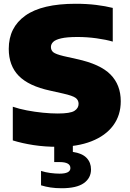

<svg xmlns="http://www.w3.org/2000/svg" viewBox="-20 -770 688 1020"><path d="M287 10Q218.5 10 158.2 0.8Q98 -8.5 48 -24V-203Q81 -191.5 123 -183.5Q165 -175.5 208 -171.2Q251 -167 287 -167Q353 -167 375.2 -181Q397.5 -195 397.5 -218.5Q397.5 -238 382 -249.8Q366.5 -261.5 315.5 -273L246.5 -288.5Q132.5 -313 79.5 -367.2Q26.5 -421.5 26.5 -510.5Q26.5 -624.5 114.8 -687.2Q203 -750 382 -750Q441 -750 491.2 -743.8Q541.5 -737.5 579 -728V-549Q543.5 -559.5 493 -566.5Q442.5 -573.5 392.5 -573.5Q335.5 -573.5 304.8 -566.2Q274 -559 262.2 -547Q250.5 -535 250.5 -520.5Q250.5 -502.5 263.5 -492.2Q276.5 -482 318 -472L387 -456.5Q512.5 -429.5 567 -374.2Q621.5 -319 621.5 -232Q621.5 -157.5 581.2 -103.2Q541 -49 466 -19.5Q391 10 287 10ZM307.5 230Q275 230 248.5 226Q222 222 198 214.5V138Q221 145.5 247.5 149Q274 152.5 296.5 152.5Q354 152.5 354 123Q354 91 296.5 91H268V-10H367V37Q417 44.5 440.2 69Q463.5 93.5 463.5 130Q463.5 176 425.2 203Q387 230 307.5 230Z"/></svg>

Font: Encode Sans SmExp Black
Style: Regular
Weight: 900
Width: 6
Designer: Multiple Designers
Foundry: Impallari Type
Version: Version 3.002; ttfautohint (v1.8.3) -l 8 -r 50 -G 200 -x 14 